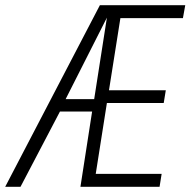

<svg xmlns="http://www.w3.org/2000/svg" viewBox="-58 -720 734 740"><path d="M252 0 297 -290H173L21 0H-38L327 -700H656L647 -650H406L362 -372H581L573 -323H354L311 -50H565L557 0ZM195 -338H305L354 -652Z"/></svg>

Font: Georama SemiCondensed Light
Style: Italic
Weight: 300
Width: 4
Italic angle: -9°
Designer: Jean-Baptiste Levee
Foundry: Production Type
Version: Version 1.000